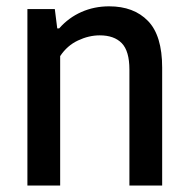

<svg xmlns="http://www.w3.org/2000/svg" viewBox="-20 -572 580 592"><path d="M64.5 -544H149L156.5 -484.5H162.5Q191.5 -517.5 231 -535Q270.5 -552.5 316.5 -552.5Q392.5 -552.5 436.2 -507.5Q480 -462.5 480 -363.5V0H379V-357.5Q379 -414.5 355.5 -438.8Q332 -463 287.5 -463Q254 -463 220.5 -447.2Q187 -431.5 165.5 -399V0H64.5Z"/></svg>

Font: Encode Sans Semi Condensed Medium
Style: Regular
Weight: 500
Width: 4
Designer: Multiple Designers
Foundry: Impallari Type
Version: Version 2.000